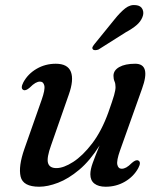

<svg xmlns="http://www.w3.org/2000/svg" viewBox="-20 -716 630 747"><path d="M518 -91.5Q530.5 -85.5 518 -62Q500 -29 466 -9.2Q432 10.5 391 10.5Q363 10.5 347.2 -1.8Q331.5 -14 331.5 -38Q331.5 -56.5 340.8 -82.2Q350 -108 367.5 -150Q330 -90.5 288.2 -55.5Q246.5 -20.5 206 -5Q165.5 10.5 132.5 10.5Q69.5 10.5 60.2 -29Q51 -68.5 75 -137L142 -327.5Q156 -367 152.5 -382.8Q149 -398.5 135.5 -398.5Q127 -398.5 117.8 -393.2Q108.5 -388 95.5 -375Q80 -361.5 71 -366Q58.5 -372 71 -396Q89 -429 122.8 -448.5Q156.5 -468 197 -468Q243.5 -468 255.8 -436.5Q268 -405 247.5 -347.5L179 -151.5Q161 -102 166.8 -82Q172.5 -62 199.5 -62Q227.5 -62 264.8 -86Q302 -110 338.8 -158.2Q375.5 -206.5 401.5 -278.5Q418 -325 423.8 -345.2Q429.5 -365.5 429.5 -377Q429.5 -390.5 425.5 -399.5Q421.5 -408.5 421.5 -421Q421.5 -442.5 444.2 -455.2Q467 -468 506 -468Q568 -468 532.5 -370.5L447 -130.5Q433 -91 436.5 -75.2Q440 -59.5 453.5 -59.5Q462 -59.5 471.2 -64.5Q480.5 -69.5 493.5 -82.5Q509 -96 518 -91.5ZM425.5 -640.5Q447.5 -668 467.2 -683.5Q487 -699 509 -696Q528 -694 534.5 -679.8Q541 -665.5 534 -649Q527 -631.5 510.8 -617.8Q494.5 -604 469.5 -590.5L363.5 -523.5Q357.5 -521 351 -520.8Q344.5 -520.5 341.5 -524Q337.5 -528.5 340.5 -534Q343.5 -539.5 348 -545Z"/></svg>

Font: Fraunces 9pt
Style: Italic
Weight: 400
Italic angle: -16°
Version: Version 1.000;[b76b70a41]